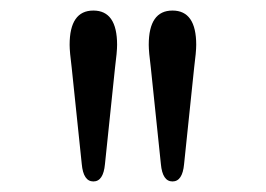

<svg xmlns="http://www.w3.org/2000/svg" viewBox="-20 -747 504 364"><path d="M285 -436 266 -618Q262 -649 262 -662Q262 -727 307 -727Q352 -727 352 -662Q352 -649 348 -618L329 -436Q326 -403 307 -403Q288 -403 285 -436ZM135 -436 116 -618Q112 -649 112 -662Q112 -727 157 -727Q202 -727 202 -662Q202 -649 198 -618L179 -436Q176 -403 157 -403Q138 -403 135 -436Z"/></svg>

Font: Bailleul Roman
Style: Roman
Weight: 400
Version: Version 1